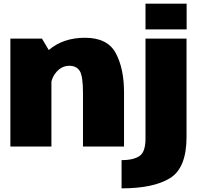

<svg xmlns="http://www.w3.org/2000/svg" viewBox="-20 -805 1102 1055"><path d="M37 0H262.5V-357.5Q270 -384.5 286 -404.5Q317 -443.5 360.5 -443.5Q399.5 -443.5 417.8 -415.8Q436 -388 436 -293V0H661.5V-297Q661.5 -428 616.2 -512.8Q571 -597.5 447 -597.5Q327 -597.5 248 -530L210.5 -593H37ZM648 230Q823 230 914 174Q1005 118 1005 -52.5V-593H779.5V-43.5Q779.5 31.5 745.2 53.2Q711 75 648 75ZM779.5 -785V-643.5H1005.5V-785Z"/></svg>

Font: Anybody Thin Black
Style: Regular
Weight: 900
Version: Version 1.113;gftools[0.9.25]